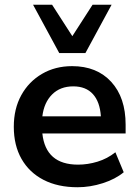

<svg xmlns="http://www.w3.org/2000/svg" viewBox="-20 -777 582 807"><path d="M306 10Q223 10 163 -21Q103 -52 70.5 -109Q38 -166 38 -244Q38 -320 69.5 -377Q101 -434 156.5 -466.5Q212 -499 283 -499Q387 -499 447.5 -433Q508 -367 508 -253V-216H158Q172 -85 308 -85Q349 -85 390 -97.5Q431 -110 465 -137L500 -53Q465 -24 412 -7Q359 10 306 10ZM288 -414Q233 -414 199 -380Q165 -346 158 -288H404Q400 -349 370.5 -381.5Q341 -414 288 -414ZM229 -554 119 -757H199L284 -625L369 -757H449L339 -554Z"/></svg>

Font: Nunito Sans
Style: Bold
Weight: 700
Designer: Vernon Adams
Foundry: Vernon Adams
Version: Version 3.101; ttfautohint (v1.8.4.7-5d5b);gftools[0.9.27]